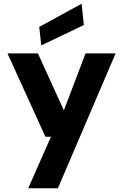

<svg xmlns="http://www.w3.org/2000/svg" viewBox="-20 -788 658 1028"><path d="M131 220 253 -56H223L20 -502H183L322 -197L438 -502H599L290 220ZM201 -545 190 -644 417 -768 429 -654Z"/></svg>

Font: DM Sans 16pt Black
Style: Regular
Weight: 900
Version: Version 4.004;gftools[0.9.30]